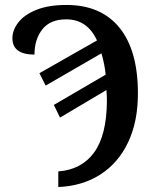

<svg xmlns="http://www.w3.org/2000/svg" viewBox="-20 -744 627 774"><path d="M215 -53Q309 -60 359.5 -129.5Q410 -199 411 -337Q411 -355 409 -381L222 -270L197 -321L406 -443Q402 -484 389 -529L164 -399L139 -449L371 -581Q332 -666 247 -666Q182 -666 150.5 -625.5Q119 -585 119 -524Q30 -524 30 -590Q30 -622 53.5 -653Q77 -684 126 -704Q175 -724 248 -724Q387 -724 461.5 -632.5Q536 -541 536 -367Q536 -254 496.5 -170.5Q457 -87 384.5 -40.5Q312 6 215 10Z"/></svg>

Font: Noto Serif NarrowSemiBold
Style: Regular
Weight: 600
Width: 4
Designer: Monotype Design Team
Foundry: Monotype Imaging Inc.
Version: Version 1.001